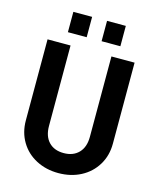

<svg xmlns="http://www.w3.org/2000/svg" viewBox="-128 -962 870 1057"><g transform="rotate(15 307.0 -433.5)"><path d="M59 -228V-690H190V-232Q190 -173 221 -140.5Q252 -108 306 -108Q360 -108 391.5 -140.5Q423 -173 423 -232V-690H555V-228Q555 -160 522.5 -106.5Q490 -53 433.5 -23.5Q377 6 306 6Q236 6 179.5 -23.5Q123 -53 91 -106.5Q59 -160 59 -228ZM157 -873H264V-757H157ZM349 -873H456V-757H349Z"/></g></svg>

Font: D-DIN
Style: DIN-Bold
Weight: 700
Designer: Charles Nix
Foundry: Datto Inc.
Version: Version 1.00